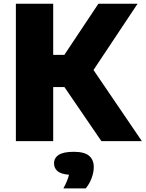

<svg xmlns="http://www.w3.org/2000/svg" viewBox="-20 -760 784 1034"><path d="M65.5 0V-740H266.5V-464.5H326.5L510 -740H721L483.5 -383L744 0H526L327 -291H266.5V0ZM321.5 254.5Q345 211 351.5 181Q307.5 177.5 289.2 161.2Q271 145 271 120Q271 90.5 296.2 74Q321.5 57.5 377.5 57.5Q434.5 57.5 459.8 79Q485 100.5 485 139.5Q485 168.5 473 200.2Q461 232 441.5 254.5Z"/></svg>

Font: Encode Sans SemiExpanded SemiExpanded ExtraBold
Style: Regular
Weight: 800
Width: 6
Designer: Multiple Designers
Foundry: Impallari Type
Version: Version 3.000; ttfautohint (v1.8.3) -l 8 -r 50 -G 200 -x 14 